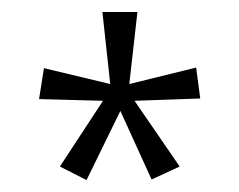

<svg xmlns="http://www.w3.org/2000/svg" viewBox="-20 -780 404 324"><path d="M211.9 -759.8 198.2 -638.2 311 -666 317.9 -613.8 207 -609.9 283.2 -499 235.8 -477.1 183.1 -592.8 126 -476.1 81.1 -499 153.8 -609.9 45.9 -612.8 54.2 -665 166 -638.2 152.8 -759.8Z"/></svg>

Font: Germano
Style: Regular
Weight: 300
Width: 3
Foundry: Ascender Corporation
Version: Version 1.10; ttfautohint (v1.5)